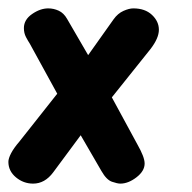

<svg xmlns="http://www.w3.org/2000/svg" viewBox="-52 -438 457 458"><path d="M27 0Q4 0 -14 -15Q-32 -30 -32 -52Q-32 -60 -25.5 -72.5Q-19 -85 -6 -100L115 -253L121 -254L219 -392Q229 -406 242.5 -412Q256 -418 266 -418Q294 -418 310.5 -402.5Q327 -387 327 -367Q327 -347 307 -321L183 -166H178L75 -27Q55 0 27 0ZM235 0Q228 0 215 -4.5Q202 -9 190 -30L110 -168L19 -334Q15 -340 10 -349.5Q5 -359 5 -371Q5 -391 24.5 -404.5Q44 -418 63 -418Q76 -418 88 -412.5Q100 -407 108 -393L187 -257L276 -93Q284 -79 288.5 -67.5Q293 -56 293 -48Q293 -30 273.5 -15Q254 0 235 0Z"/></svg>

Font: Edu NSW ACT Foundation
Style: Bold
Weight: 700
Version: Version 1.003